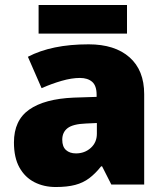

<svg xmlns="http://www.w3.org/2000/svg" viewBox="-20 -741 663 771"><path d="M336 -563Q441 -563 500 -511Q559 -459 559 -363V0H427L390 -73H386Q363 -44 338.5 -25.5Q314 -7 282 1.5Q250 10 204 10Q156 10 118 -9.5Q80 -29 58 -68.5Q36 -108 36 -169Q36 -258 97.5 -301Q159 -344 276 -349L368 -352V-360Q368 -397 350 -412.5Q332 -428 301 -428Q268 -428 228 -416.5Q188 -405 147 -387L92 -513Q140 -538 200.5 -550.5Q261 -563 336 -563ZM325 -245Q273 -243 251.5 -226.5Q230 -210 230 -180Q230 -152 245 -138.5Q260 -125 285 -125Q320 -125 344.5 -147Q369 -169 369 -204V-247ZM490 -721V-606H135V-721Z"/></svg>

Font: Noto Sans Hebrew Black
Style: Regular
Weight: 900
Designer: Monotype Design Team
Foundry: Monotype Imaging Inc.
Version: Version 2.003